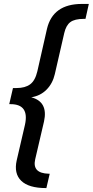

<svg xmlns="http://www.w3.org/2000/svg" viewBox="-20 -767 472 977"><path d="M214 190Q126 190 88 153Q50 116 65 49L107 -132Q130 -237 34 -237H27L46 -319H64Q108 -319 133.5 -338Q159 -357 170 -404L219 -620Q249 -747 397 -747H432L415 -671H407Q360 -671 338 -654.5Q316 -638 307 -599L259 -390Q248 -342 216.5 -310.5Q185 -279 139 -272Q226 -249 204 -149L159 44Q143 115 228 117H233L216 190Z"/></svg>

Font: Elaine Sans Medium
Style: Italic
Weight: 500
Italic angle: -13°
Designer: Wei Huang
Foundry: Wei Huang
Version: Version 2.001;December 24, 2019;FontCreator 12.0.0.2547 64-b